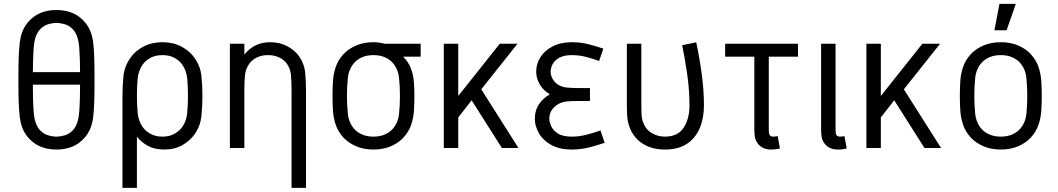

<svg xmlns="http://www.w3.org/2000/svg" viewBox="-20 -750 5360 973"><path d="M266.1 -699.2Q338.4 -699.2 385.5 -661.4Q432.6 -623.5 446.8 -564.5Q453.1 -539.6 455.6 -499.3Q458 -459 458.5 -417.2Q459 -375.5 459 -345.7Q459 -315.9 458.5 -274.2Q458 -232.4 455.6 -192.4Q453.1 -152.3 446.8 -127Q432.6 -67.9 385.5 -30Q338.4 7.8 266.1 7.8Q193.8 7.8 146.7 -30Q99.6 -67.9 85.4 -127Q79.6 -152.3 76.9 -192.4Q74.2 -232.4 73.7 -274.2Q73.2 -315.9 73.2 -345.7Q73.2 -375.5 73.7 -417.2Q74.2 -459 76.9 -499.3Q79.6 -539.6 85.4 -564.5Q99.6 -623.5 146.7 -661.4Q193.8 -699.2 266.1 -699.2ZM266.1 -633.8Q246.6 -633.8 224.9 -627.4Q203.1 -621.1 184.6 -603Q166 -585 156.7 -549.3Q152.8 -533.7 150.6 -505.6Q148.4 -477.5 147.7 -445.1Q147 -412.6 146.5 -384.3H385.7Q385.7 -412.6 384.8 -445.1Q383.8 -477.5 381.8 -505.6Q379.9 -533.7 375.5 -549.3Q366.2 -585 347.9 -603Q329.6 -621.1 307.6 -627.4Q285.6 -633.8 266.1 -633.8ZM146.5 -320.8Q146.5 -292.5 147.2 -257.3Q147.9 -222.2 150.1 -190.7Q152.3 -159.2 156.7 -142.1Q166 -106.4 184.6 -88.4Q203.1 -70.3 224.9 -64Q246.6 -57.6 266.1 -57.6Q285.6 -57.6 307.6 -64Q329.6 -70.3 347.9 -88.4Q366.2 -106.4 375.5 -142.1Q379.9 -159.2 382.1 -190.7Q384.3 -222.2 385 -257.3Q385.7 -292.5 385.7 -320.8Z M803.2 -536.1Q856.9 -536.1 898.9 -514.2Q940.9 -492.2 964.8 -458Q995.6 -414.6 1000.7 -365.5Q1005.9 -316.4 1005.9 -264.2Q1005.9 -215.3 1001 -164.3Q996.1 -113.3 966.8 -70.3Q942.9 -37.1 904.3 -14.6Q865.7 7.8 813 7.8Q766.1 7.8 732.9 -9Q699.7 -25.9 673.8 -57.1V202.1H600.6V-264.2Q600.6 -316.4 605.7 -365.5Q610.8 -414.6 641.6 -458Q665.5 -492.2 707.5 -514.2Q749.5 -536.1 803.2 -536.1ZM803.2 -470.7Q769 -470.7 743.7 -457.5Q718.3 -444.3 703.1 -422.9Q681.2 -392.1 677.5 -350.3Q673.8 -308.6 673.8 -264.2Q673.8 -219.2 677.7 -177.7Q681.6 -136.2 703.1 -106Q718.3 -85 743.7 -71.3Q769 -57.6 803.2 -57.6Q837.4 -57.6 862.8 -71.3Q888.2 -85 903.3 -106Q924.8 -136.2 928.7 -177.7Q932.6 -219.2 932.6 -264.2Q932.6 -308.6 929 -350.3Q925.3 -392.1 903.3 -422.9Q888.2 -444.3 862.8 -457.5Q837.4 -470.7 803.2 -470.7Z M1347.7 -536.1Q1398.4 -536.1 1436.5 -515.6Q1474.6 -495.1 1497.1 -462.9Q1522.5 -424.8 1526.6 -382.1Q1530.8 -339.4 1530.8 -286.1V202.1H1457.5V-286.1Q1457.5 -335.9 1454.6 -368.9Q1451.7 -401.9 1434.1 -426.8Q1419.9 -446.8 1395 -458.7Q1370.1 -470.7 1337.9 -470.7Q1306.2 -470.7 1281.7 -458.7Q1257.3 -446.8 1243.2 -426.8Q1224.6 -401.4 1221.4 -368.7Q1218.3 -335.9 1218.3 -286.1V0H1145V-528.3H1218.3V-473.6Q1269.5 -536.1 1347.7 -536.1Z M1872.6 -536.1Q1900.9 -536.1 1929.2 -528.3H2111.8V-462.9H2022.9Q2051.8 -433.6 2063.5 -400.4Q2075.2 -367.2 2077.6 -332.5Q2080.1 -297.9 2080.1 -264.2Q2080.1 -228.5 2077.9 -191.4Q2075.7 -154.3 2064.2 -119.1Q2052.7 -84 2025.4 -53.7Q2001.5 -26.9 1962.2 -9.5Q1922.9 7.8 1872.6 7.8Q1822.3 7.8 1783.2 -9.5Q1744.1 -26.9 1719.7 -53.7Q1692.4 -84 1680.9 -119.1Q1669.4 -154.3 1667.2 -191.4Q1665 -228.5 1665 -264.2Q1665 -300.3 1667.2 -337.2Q1669.4 -374 1680.9 -409.2Q1692.4 -444.3 1719.7 -474.6Q1744.1 -501.5 1783.2 -518.8Q1822.3 -536.1 1872.6 -536.1ZM1872.6 -470.7Q1839.8 -470.7 1815.2 -460Q1790.5 -449.2 1775.4 -432.1Q1747.6 -400.4 1742.9 -355.7Q1738.3 -311 1738.3 -264.2Q1738.3 -217.3 1742.9 -172.6Q1747.6 -127.9 1775.4 -96.2Q1790.5 -79.1 1815.2 -68.4Q1839.8 -57.6 1872.6 -57.6Q1905.3 -57.6 1929.9 -68.4Q1954.6 -79.1 1969.7 -96.2Q1997.6 -127.9 2002.2 -172.6Q2006.8 -217.3 2006.8 -264.2Q2006.8 -311 2002.2 -355.7Q1997.6 -400.4 1969.7 -432.1Q1954.6 -449.2 1929.9 -460Q1905.3 -470.7 1872.6 -470.7Z M2229 -528.3H2302.2V-263.7L2512.7 -528.3H2602.5L2418.9 -297.4L2607.4 0H2523.4L2370.1 -241.7L2302.2 -154.8V0H2229Z M2878.4 -536.1Q2921.9 -536.1 2962.4 -525.9Q3002.9 -515.6 3037.6 -503.4L3016.1 -440.9Q2985.4 -452.1 2950.9 -461.4Q2916.5 -470.7 2878.4 -470.7Q2837.9 -470.7 2814.2 -457.3Q2790.5 -443.8 2780.5 -424.6Q2770.5 -405.3 2770.5 -387.2Q2770.5 -366.2 2782 -347.7Q2793.5 -329.1 2811.5 -318.8Q2830.1 -308.6 2852.5 -306.2Q2875 -303.7 2916.5 -303.7H2969.7V-238.3H2916Q2876 -238.3 2853.8 -236.1Q2831.5 -233.9 2812 -224.1Q2793.5 -214.8 2778.6 -195.3Q2763.7 -175.8 2763.7 -147.9Q2763.7 -133.3 2772.7 -111.8Q2781.7 -90.3 2806.4 -74Q2831.1 -57.6 2878.4 -57.6Q2915.5 -57.6 2952.6 -67.4Q2989.7 -77.1 3022.9 -88.9L3044.4 -26.4Q3007.3 -13.7 2965.1 -2.9Q2922.9 7.8 2878.4 7.8Q2814.5 7.8 2772.7 -15.9Q2731 -39.6 2710.7 -75.4Q2690.4 -111.3 2690.4 -147.9Q2690.4 -190.9 2711.9 -222.4Q2733.4 -253.9 2766.6 -272Q2733.9 -291 2715.6 -321.8Q2697.3 -352.5 2697.3 -387.2Q2697.3 -426.3 2718.8 -460.2Q2740.2 -494.1 2780.8 -515.1Q2821.3 -536.1 2878.4 -536.1Z M3349.6 7.8Q3284.2 7.8 3237.3 -21.7Q3190.4 -51.3 3169.9 -106.9Q3160.2 -133.8 3158.4 -161.1Q3156.7 -188.5 3156.7 -218.3V-528.3H3230V-223.1Q3230 -191.4 3231 -171.6Q3231.9 -151.9 3237.3 -134.8Q3250 -96.2 3281 -76.9Q3312 -57.6 3349.6 -57.6Q3415.5 -57.6 3444.8 -103.3Q3474.1 -148.9 3474.1 -215.3Q3474.1 -290 3463.6 -366.5Q3453.1 -442.9 3437 -521L3508.3 -535.6Q3525.9 -453.1 3536.6 -371.3Q3547.4 -289.6 3547.4 -215.8Q3547.4 -151.4 3526.1 -100.8Q3504.9 -50.3 3461.2 -21.2Q3417.5 7.8 3349.6 7.8Z M3802.7 -93.3V-462.9H3654.8V-528.3H4023.9V-462.9H3876V-93.3Q3876 -85.4 3876.7 -77.6Q3877.4 -69.8 3881.3 -64.5Q3886.7 -57.6 3898.4 -57.6Q3909.2 -57.6 3920.9 -60.5L3932.6 2Q3913.1 7.8 3887.7 7.8Q3841.8 7.8 3818.8 -24.4Q3806.6 -41.5 3804.7 -61.3Q3802.7 -81.1 3802.7 -93.3Z M4141.1 -93.3V-528.3H4214.4V-93.3Q4214.4 -85.4 4215.1 -77.6Q4215.8 -69.8 4219.7 -64.5Q4225.1 -57.6 4236.8 -57.6Q4247.6 -57.6 4259.3 -60.5L4271 2Q4251.5 7.8 4226.1 7.8Q4180.2 7.8 4157.2 -24.4Q4145 -41.5 4143.1 -61.3Q4141.1 -81.1 4141.1 -93.3Z M4370.6 -528.3H4443.8V-263.7L4654.3 -528.3H4744.1L4560.5 -297.4L4749 0H4665L4511.7 -241.7L4443.8 -154.8V0H4370.6Z M5051.8 -536.1Q5102.1 -536.1 5141.4 -518.8Q5180.7 -501.5 5204.6 -474.6Q5231.9 -444.3 5243.4 -409.2Q5254.9 -374 5257.1 -337.2Q5259.3 -300.3 5259.3 -264.2Q5259.3 -228.5 5257.1 -191.4Q5254.9 -154.3 5243.4 -119.1Q5231.9 -84 5204.6 -53.7Q5180.7 -26.9 5141.4 -9.5Q5102.1 7.8 5051.8 7.8Q5001.5 7.8 4962.4 -9.5Q4923.3 -26.9 4898.9 -53.7Q4871.6 -84 4860.1 -119.1Q4848.6 -154.3 4846.4 -191.4Q4844.2 -228.5 4844.2 -264.2Q4844.2 -300.3 4846.4 -337.2Q4848.6 -374 4860.1 -409.2Q4871.6 -444.3 4898.9 -474.6Q4923.3 -501.5 4962.4 -518.8Q5001.5 -536.1 5051.8 -536.1ZM5051.8 -470.7Q5019 -470.7 4994.4 -460Q4969.7 -449.2 4954.6 -432.1Q4926.8 -400.4 4922.1 -355.7Q4917.5 -311 4917.5 -264.2Q4917.5 -217.3 4922.1 -172.6Q4926.8 -127.9 4954.6 -96.2Q4969.7 -79.1 4994.4 -68.4Q5019 -57.6 5051.8 -57.6Q5084.5 -57.6 5109.1 -68.4Q5133.8 -79.1 5148.9 -96.2Q5176.8 -127.9 5181.4 -172.6Q5186 -217.3 5186 -264.2Q5186 -311 5181.4 -355.7Q5176.8 -400.4 5148.9 -432.1Q5133.8 -449.2 5109.1 -460Q5084.5 -470.7 5051.8 -470.7ZM5127.9 -730.5 5081.1 -596.7H5019.5L5044.9 -730.5Z"/></svg>

Font: Gidole
Style: Regular
Weight: 400
Version: Version 2.100; ttfautohint (v1.8.4.7-5d5b)